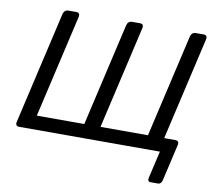

<svg xmlns="http://www.w3.org/2000/svg" viewBox="-92 -806 1217 1093"><g transform="rotate(10 516.5 -259.5)"><path d="M55.2 0Q30.8 0 37.1 -26.9L186 -673.3Q192.4 -700.2 216.8 -700.2H261.7Q286.1 -700.2 279.8 -673.3L143.1 -80.1H417.5L554.2 -673.3Q560.5 -700.2 585 -700.2H629.9Q654.3 -700.2 647.9 -673.3L511.2 -80.1H785.6L922.4 -673.3Q928.7 -700.2 953.1 -700.2H998Q1022.5 -700.2 1016.1 -673.3L879.4 -80.1H943.8Q968.3 -80.1 961.9 -53.2L913.6 156.2Q908.2 180.7 888.7 180.7H846.7Q827.1 180.7 832.5 156.2L868.7 0Z"/></g></svg>

Font: Istok Web
Style: Italic
Weight: 400
Italic angle: -13°
Designer: Andrey V. Panov
Foundry: Andrey V. Panov
Version: Version 1.0.2g